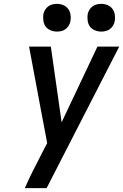

<svg xmlns="http://www.w3.org/2000/svg" viewBox="-20 -977 640 997"><path d="M222 0H109Q128 -44 149.5 -87Q171 -130 193 -172L225 -234L193 -403L131 -735H244L300 -342L486 -735H599ZM506 -813Q489 -813 473 -819.5Q457 -826 447.5 -838.5Q438 -851 435.5 -868Q433 -885 435 -902Q437 -914 443.5 -925Q450 -936 460 -943.5Q470 -951 482 -954Q494 -957 506 -957Q523 -957 538.5 -950.5Q554 -944 563.5 -931.5Q573 -919 576 -902Q579 -885 576 -868Q574 -856 567.5 -845Q561 -834 551.5 -826.5Q542 -819 530 -816Q518 -813 506 -813ZM276 -813Q259 -813 243 -819.5Q227 -826 217.5 -838.5Q208 -851 205.5 -868Q203 -885 205 -902Q207 -914 213.5 -925Q220 -936 230 -943.5Q240 -951 252 -954Q264 -957 276 -957Q293 -957 308.5 -950.5Q324 -944 333.5 -931.5Q343 -919 346 -902Q349 -885 346 -868Q344 -856 337.5 -845Q331 -834 321.5 -826.5Q312 -819 300 -816Q288 -813 276 -813Z"/></svg>

Font: Iosevka SmBd Ex Obl
Style: Regular
Weight: 600
Width: 7
Italic angle: -9°
Monospace: yes
Designer: Belleve Invis
Foundry: Belleve Invis
Version: Version 32.5.0; ttfautohint (v1.8.4)